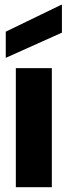

<svg xmlns="http://www.w3.org/2000/svg" viewBox="-20 -780 282 800"><path d="M46 0V-496H196V0ZM4 -539V-648L235 -760H238V-644Z"/></svg>

Font: DM Sans 36pt Black
Style: Regular
Weight: 900
Designer: Colophon Foundry, Jonny Pinhorn
Foundry: Colophon Foundry
Version: Version 4.004;gftools[0.9.30]